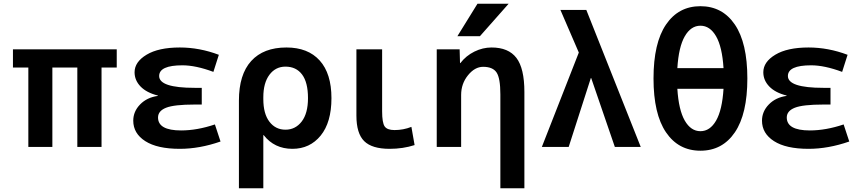

<svg xmlns="http://www.w3.org/2000/svg" viewBox="-20 -783 4584 1023"><path d="M392 -423H259V0H131V-423H49V-520H602V-423H521V0H392Z M821 -274Q761 -289 729 -322Q697 -355 697 -398Q697 -453 761 -491.5Q825 -530 938 -530Q1043 -530 1146 -491L1117 -400Q1023 -435 952 -435Q828 -435 828 -378Q828 -315 1017 -315H1055V-226H1017Q908 -226 865 -209Q822 -192 822 -157Q822 -88 945 -88Q1030 -88 1125 -120L1155 -29Q1043 10 938 10Q818 10 754 -31Q690 -72 690 -140Q690 -189 726.5 -226.5Q763 -264 821 -272Z M1253 220V-247Q1253 -386 1318.5 -458Q1384 -530 1506 -530Q1621 -530 1683.5 -460.5Q1746 -391 1746 -260Q1746 -131 1688.5 -60.5Q1631 10 1538 10Q1442 10 1385 -63H1383V220ZM1621 -260Q1621 -344 1589.5 -386Q1558 -428 1501 -428Q1448 -428 1415.5 -384.5Q1383 -341 1383 -265V-255Q1383 -177 1415.5 -134.5Q1448 -92 1501 -92Q1554 -92 1587.5 -135.5Q1621 -179 1621 -260Z M2016 -520V-190Q2016 -129 2029.5 -109.5Q2043 -90 2082 -90Q2129 -90 2172 -107L2189 -10Q2127 10 2056 10Q1962 10 1920.5 -31Q1879 -72 1879 -167V-520Z M2307 -520H2429L2431 -447H2433Q2463 -486 2507.5 -508Q2552 -530 2599 -530Q2689 -530 2731.5 -474.5Q2774 -419 2774 -293V220H2646V-280Q2646 -366 2626 -396.5Q2606 -427 2554 -427Q2510 -427 2473.5 -382Q2437 -337 2437 -277V0H2307ZM2524 -763H2690L2537 -590H2417Z M3128 -367 3010 0H2867L3064 -503L2966 -730H3104L3394 0H3256L3130 -367Z M3528.5 -652Q3595 -750 3712 -750Q3829 -750 3895.5 -652Q3962 -554 3962 -365Q3962 -176 3895.5 -78Q3829 20 3712 20Q3595 20 3528.5 -78Q3462 -176 3462 -365Q3462 -554 3528.5 -652ZM3589 -310Q3596 -197 3628.5 -140.5Q3661 -84 3712 -84Q3763 -84 3795.5 -140.5Q3828 -197 3835 -310ZM3589 -420H3835Q3828 -533 3795.5 -589.5Q3763 -646 3712 -646Q3661 -646 3628.5 -589.5Q3596 -533 3589 -420Z M4171 -274Q4111 -289 4079 -322Q4047 -355 4047 -398Q4047 -453 4111 -491.5Q4175 -530 4288 -530Q4393 -530 4496 -491L4467 -400Q4373 -435 4302 -435Q4178 -435 4178 -378Q4178 -315 4367 -315H4405V-226H4367Q4258 -226 4215 -209Q4172 -192 4172 -157Q4172 -88 4295 -88Q4380 -88 4475 -120L4505 -29Q4393 10 4288 10Q4168 10 4104 -31Q4040 -72 4040 -140Q4040 -189 4076.5 -226.5Q4113 -264 4171 -272Z"/></svg>

Font: M PLUS 1p
Style: Bold
Weight: 700
Version: Version 1.062